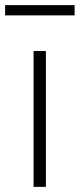

<svg xmlns="http://www.w3.org/2000/svg" viewBox="-29 -729 311 749"><path d="M102 0V-530H150V0ZM-9 -669V-709H262V-669Z"/></svg>

Font: Noto Sans JP ExtraLight
Style: Regular
Weight: 250
Designer: Ryoko NISHIZUKA  (kana, bopomofo & ideographs); Paul D. Hunt (Latin, Greek & Cyrillic); Sandoll Communications , Soo-you
Foundry: Adobe
Version: Version 2.004-H2;hotconv 1.0.118;makeotfexe 2.5.65603